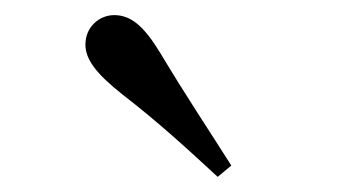

<svg xmlns="http://www.w3.org/2000/svg" viewBox="-20 -849 478 254"><path d="M286 -630C257 -676 226 -722 192 -779C170 -815 153 -829 131 -829C112 -829 93 -814 93 -790C93 -770 108 -751 142 -724C190 -687 229 -651 268 -615Z"/></svg>

Font: Noto Serif CJK SC Medium
Style: Regular
Weight: 500
Designer: Ryoko NISHIZUKA 西塚涼子 (kana & ideographs); Frank Grießhammer (Latin, Greek & Cyrillic); Wenlong ZHANG 张文龙 (bopomofo); San
Foundry: Adobe
Version: Version 2.001;hotconv 1.1.0;makeotfexe 2.6.0